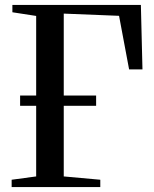

<svg xmlns="http://www.w3.org/2000/svg" viewBox="-20 -763 626 783"><path d="M27.5 0V-30L127.5 -43.5V-698L30.5 -713V-743H554.5L561 -480H506.5L465.5 -698.5L240 -707.5V-43.5L389 -30V0ZM62 -331.5V-373.5H372V-331.5Z"/></svg>

Font: Merriweather 96pt
Style: Regular
Weight: 400
Version: Version 2.100